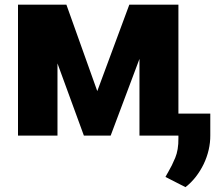

<svg xmlns="http://www.w3.org/2000/svg" viewBox="-20 -565 922 800"><path d="M256.7 -545.5 385.3 -185.4 518.8 -545.5H723.4V-91.6H856.2V-1.1Q856.5 29.1 849.4 59.7Q842.3 90.2 828.7 118.6Q815 147 795.8 171.7Q776.6 196.4 752.8 214.8L669.4 172.2Q672.2 166.9 675.1 161.8Q677.9 156.6 681.1 151.3Q688.9 138.1 696 123.8Q703.1 109.4 710.2 92.3Q717 76 720.3 55.8Q723.7 35.5 723.4 10.7V0H561.1V-319.6L441.1 0H329.5L219.5 -300.8V0H55V-545.5Z"/></svg>

Font: Inter P Extra Bold
Style: Regular
Weight: 800
Designer: Rasmus Andersson
Foundry: rsms
Version: Version 3.018;git-588b23468